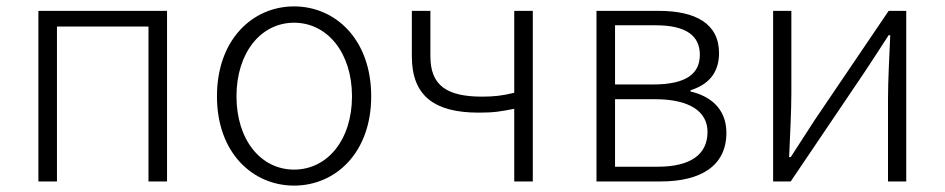

<svg xmlns="http://www.w3.org/2000/svg" viewBox="-20 -567 2952 600"><path d="M100 0H158V-484H444V0H502V-533H100Z M899 13C1028 13 1140 -89 1140 -266C1140 -444 1028 -547 899 -547C770 -547 658 -444 658 -266C658 -89 770 13 899 13ZM899 -37C795 -37 719 -130 719 -266C719 -402 795 -496 899 -496C1003 -496 1080 -402 1080 -266C1080 -130 1003 -37 899 -37Z M1587 0H1645V-533H1587V-277C1550 -268 1523 -265 1487 -265C1376 -265 1325 -300 1325 -391V-533H1267V-391C1267 -266 1339 -215 1476 -215C1526 -215 1545 -219 1587 -227Z M1844 0H2045C2169 0 2250 -48 2250 -152C2250 -231 2195 -268 2138 -281V-285C2189 -301 2227 -335 2227 -401C2227 -493 2154 -533 2039 -533H1844ZM1902 -303V-488H2029C2126 -488 2167 -454 2167 -396C2167 -338 2127 -303 2020 -303ZM1902 -46V-257H2027C2134 -257 2191 -219 2191 -155C2191 -84 2138 -46 2035 -46Z M2396 0H2451L2682 -342C2703 -374 2736 -424 2757 -457H2762C2759 -386 2755 -315 2755 -256V0H2812V-533H2757L2526 -192C2505 -159 2472 -109 2451 -76H2446C2449 -147 2453 -219 2453 -276V-533H2396Z"/></svg>

Font: Noto Sans CJK KR Light
Style: Regular
Weight: 300
Designer: Ryoko NISHIZUKA (kana & ideographs); Paul D. Hunt (Latin, Greek & Cyrillic); Wenlong ZHANG (bopomofo); Sandoll Communica
Foundry: Adobe Systems Incorporated
Version: Version 1.004;PS 1.004;hotconv 1.0.82;makeotf.lib2.5.63406